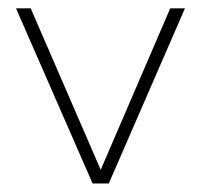

<svg xmlns="http://www.w3.org/2000/svg" viewBox="-20 -430 492 450"><path d="M17.5 -410.5H52L216 -32L379 -410.5H413.5L235 0H197Z"/></svg>

Font: League Spartan ExtraLight
Style: Regular
Weight: 200
Foundry: The League of Moveable Type
Version: Version 2.002